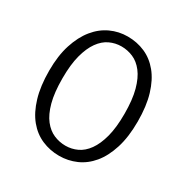

<svg xmlns="http://www.w3.org/2000/svg" viewBox="-151 -766 876 902"><g transform="rotate(30 287.5 -314.5)"><path d="M288 -638Q339 -638 382.5 -619Q426 -600 458.5 -560.5Q491 -521 509.5 -460Q528 -399 528 -315Q528 -231 508.5 -169.5Q489 -108 456 -68.5Q423 -29 379.5 -10Q336 9 288 9Q238 9 194 -10Q150 -29 117.5 -68.5Q85 -108 66.5 -169.5Q48 -231 48 -315Q48 -396 67.5 -456.5Q87 -517 120 -557.5Q153 -598 196.5 -618Q240 -638 288 -638ZM120 -315Q120 -237 134 -185.5Q148 -134 172 -103.5Q196 -73 226.5 -60Q257 -47 290 -47Q323 -47 353 -61Q383 -75 406 -107Q429 -139 442.5 -190Q456 -241 456 -315Q456 -392 442 -443.5Q428 -495 404 -526Q380 -557 349.5 -570Q319 -583 286 -583Q253 -583 223 -569Q193 -555 170 -523Q147 -491 133.5 -440Q120 -389 120 -315Z"/></g></svg>

Font: Mukta Vaani Light
Style: Regular
Weight: 300
Designer: Noopur Datye, Girish Dalvi, Yashodeep Gholap, Pallavi Karambelkar
Foundry: Ek Type
Version: Version 2.538;PS 1.000;hotconv 16.6.51;makeotf.lib2.5.65220;